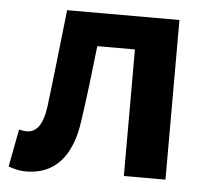

<svg xmlns="http://www.w3.org/2000/svg" viewBox="-45 -608 729 671"><g transform="rotate(5 319.0 -273.0)"><path d="M70 14C171 14 230 -54 247 -179C260 -267 270 -356 280 -444H412V0H558V-560H164C151 -446 139 -332 125 -219C116 -152 93 -126 60 -126C49 -126 41 -128 33 -130L8 2C28 9 46 14 70 14Z"/></g></svg>

Font: Noto Sans JP
Style: Bold
Weight: 700
Designer: Ryoko NISHIZUKA 西塚涼子 (kana, bopomofo & ideographs); Paul D. Hunt (Latin, Greek & Cyrillic); Sandoll Communications 산돌커뮤니
Foundry: Adobe
Version: Version 2.004;hotconv 1.0.118;makeotfexe 2.5.65603